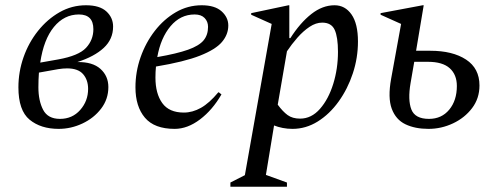

<svg xmlns="http://www.w3.org/2000/svg" viewBox="-20 -480 1893 730"><path d="M392 -149Q392 -103 364.5 -67Q337 -31 293.5 -10.5Q250 10 203 10Q135 10 92.5 -25Q50 -60 50 -148Q50 -207 69.5 -262.5Q89 -318 124.5 -362.5Q160 -407 206.5 -433.5Q253 -460 307 -460Q359 -460 384.5 -436.5Q410 -413 410 -379Q410 -331 374.5 -298Q339 -265 274 -244Q332 -245 362 -218Q392 -191 392 -149ZM280 -425Q224 -425 185 -377.5Q146 -330 133 -242L201 -254Q279 -268 307 -298Q335 -328 335 -369Q335 -425 280 -425ZM208 -28Q255 -28 285 -62Q315 -96 315 -142Q315 -176 296 -198Q277 -220 235 -220Q219 -220 201 -217L128 -204Q126 -177 126 -148Q126 -97 144 -62.5Q162 -28 208 -28Z M644 10Q567 10 531 -32.5Q495 -75 495 -148Q495 -207 514.5 -262.5Q534 -318 568.5 -362.5Q603 -407 648.5 -433.5Q694 -460 747 -460Q797 -460 822.5 -437Q848 -414 848 -383Q848 -349 824 -320.5Q800 -292 740.5 -268.5Q681 -245 573 -227Q571 -207 571 -185Q571 -124 597 -88Q623 -52 679 -52Q712 -52 744 -70Q776 -88 810 -129H812L822 -121Q788 -62 740.5 -26Q693 10 644 10ZM720 -425Q666 -425 628.5 -380.5Q591 -336 578 -263Q653 -276 695 -291Q737 -306 754 -326.5Q771 -347 771 -378Q771 -398 758 -411.5Q745 -425 720 -425Z M856 230V214L911 186L1013 -389L935 -424V-430L1077 -460H1080V-335H1084Q1121 -393 1163.5 -426.5Q1206 -460 1252 -460Q1292 -460 1316.5 -425Q1341 -390 1341 -322Q1341 -260 1321.5 -201Q1302 -142 1267.5 -94Q1233 -46 1188 -18Q1143 10 1092 10Q1073 10 1055 6.5Q1037 3 1022 -3L991 185L1071 214V230ZM1205 -394Q1181 -394 1157 -378Q1133 -362 1111 -337Q1089 -312 1071 -285L1036 -82Q1055 -56 1073.5 -42.5Q1092 -29 1121 -29Q1164 -29 1196.5 -66Q1229 -103 1247 -161Q1265 -219 1265 -283Q1265 -339 1252.5 -366.5Q1240 -394 1205 -394Z M1505 -389 1427 -424V-430L1587 -460H1591L1562 -287H1616Q1701 -287 1752 -253.5Q1803 -220 1803 -155Q1803 -106 1775 -69Q1747 -32 1702.5 -11Q1658 10 1609 10Q1558 10 1521.5 -7.5Q1485 -25 1469.5 -66.5Q1454 -108 1467 -180ZM1541 -164Q1530 -100 1544 -64Q1558 -28 1611 -28Q1659 -28 1688 -63Q1717 -98 1717 -153Q1717 -196 1690 -220.5Q1663 -245 1607 -245H1555Z"/></svg>

Font: Spectral
Style: Italic
Weight: 400
Italic angle: -10°
Designer: Jean-Baptiste Levee
Foundry: Production Type
Version: Version 2.001